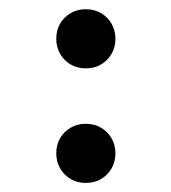

<svg xmlns="http://www.w3.org/2000/svg" viewBox="-20 -418 373 419"><path d="M166.7 -268.8Q148.6 -268.8 134 -277.4Q119.4 -286.1 111.1 -300.7Q102.8 -315.3 102.8 -333.3Q102.8 -352.1 111.1 -366.3Q119.4 -380.6 134 -389.2Q148.6 -397.9 166.7 -397.9Q186.1 -397.9 200.7 -389.2Q215.3 -380.6 223.6 -366Q231.9 -351.4 231.9 -333.3Q231.9 -315.3 223.6 -300.7Q215.3 -286.1 200.7 -277.4Q186.1 -268.8 166.7 -268.8ZM166.7 -18.8Q148.6 -18.8 134 -27.4Q119.4 -36.1 111.1 -50.7Q102.8 -65.3 102.8 -83.3Q102.8 -102.1 111.1 -116.3Q119.4 -130.6 134 -139.2Q148.6 -147.9 166.7 -147.9Q186.1 -147.9 200.7 -139.2Q215.3 -130.6 223.6 -116Q231.9 -101.4 231.9 -83.3Q231.9 -65.3 223.6 -50.7Q215.3 -36.1 200.7 -27.4Q186.1 -18.8 166.7 -18.8Z"/></svg>

Font: Afacad Flux Medium
Style: Regular
Weight: 500
Designer: Kristian Moeller
Foundry: Dicotype
Version: Version 1.100